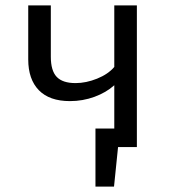

<svg xmlns="http://www.w3.org/2000/svg" viewBox="-20 -547 640 714"><path d="M489 -527V0H419L404 147H335V-69H405V-230Q375 -203 331.5 -187Q288 -171 240 -171Q164 -171 124.5 -211.5Q85 -252 85 -326V-527H169V-336Q169 -284 191 -261Q213 -238 261 -238Q300 -238 341 -254.5Q382 -271 405 -298V-527Z"/></svg>

Font: FiraDG Mono
Style: Regular
Weight: 400
Designer: Carrois Corporate & Edenspiekermann AG
Foundry: Carrois Corporate GbR & Edenspiekermann AG
Version: Version 3.206